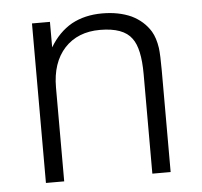

<svg xmlns="http://www.w3.org/2000/svg" viewBox="-44 -576 656 623"><g transform="rotate(-5 284.0 -265.0)"><path d="M81.1 1H140.6V-304.7Q140.6 -385.7 183.6 -432.6Q226.6 -478.5 298.8 -478.5Q375 -478.5 402.3 -440.4Q427.7 -407.2 427.7 -323.2V1H487.3V-330.1Q487.3 -379.9 484.4 -403.3Q479.5 -436.5 466.8 -458Q445.3 -493.2 405.3 -512.7Q364.3 -531.2 310.5 -531.2Q253.9 -531.2 210.9 -507.8Q168 -483.4 139.6 -435.5V-518.6H81.1Z"/></g></svg>

Font: Dotum
Style: Regular
Weight: 400
Version: Version 2.21